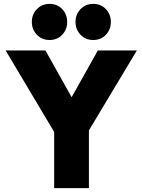

<svg xmlns="http://www.w3.org/2000/svg" viewBox="-20 -969 734 989"><path d="M280 -254 9 -709H214L421 -340H277L484 -709H685L412 -254ZM259 0V-327H438V0ZM235 -763Q196 -763 170 -790Q144 -817 144 -856Q144 -895 170 -922Q196 -949 235 -949Q275 -949 300.5 -922Q326 -895 326 -856Q326 -817 300.5 -790Q275 -763 235 -763ZM460 -763Q421 -763 395 -790Q369 -817 369 -856Q369 -895 395 -922Q421 -949 460 -949Q500 -949 525.5 -922Q551 -895 551 -856Q551 -817 525.5 -790Q500 -763 460 -763Z"/></svg>

Font: Outfit Thin ExtraBold
Style: Regular
Weight: 800
Version: Version 1.100;gftools[0.9.27]